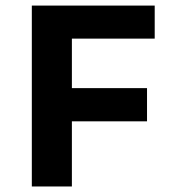

<svg xmlns="http://www.w3.org/2000/svg" viewBox="-20 -675 654 695"><path d="M95.2 -654.8H540V-535.2H240.2V-356H512.2V-235.8H240.2V0H95.2Z"/></svg>

Font: IntelOne Mono Bold
Style: Regular
Weight: 700
Designer: Fred Shallcrass
Foundry: Frere-Jones Type LLC
Version: Version 1.200;hotconv 1.1.0;makeotfexe 2.6.0;FJTRelease1.2